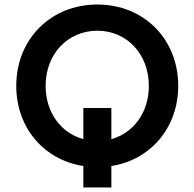

<svg xmlns="http://www.w3.org/2000/svg" viewBox="-20 -730 861 850"><path d="M349 100H473V5C646 -22 769 -164 769 -350C769 -558 616 -710 411 -710C205 -710 52 -557 52 -350C52 -164 175 -22 349 5ZM182 -350C182 -491 280 -594 411 -594C541 -594 639 -491 639 -350C639 -232 571 -141 473 -114V-252H349V-114C250 -141 182 -232 182 -350Z"/></svg>

Font: Chess Sans SemiBold
Style: Regular
Weight: 600
Designer: Wolf Bōese
Foundry: Wolf Bōese
Version: Version 7.223;Glyphs 3.3 (3306)